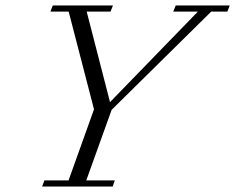

<svg xmlns="http://www.w3.org/2000/svg" viewBox="-20 -683 861 703"><path d="M134.3 0 142.6 -22.5H231L324.2 -282.7L231.4 -640.6H164.6L173.3 -663.1H393.6L384.8 -640.6H297.4L382.8 -309.1L704.6 -640.6H614.3L623.5 -663.1H821.3L812.5 -640.6H753.4L388.7 -280.8L295.9 -22.5H400.4L392.6 0Z"/></svg>

Font: Elstob Light
Style: Italic
Weight: 300
Italic angle: -20°
Designer: Peter S. Baker
Version: Version 1.015